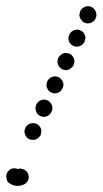

<svg xmlns="http://www.w3.org/2000/svg" viewBox="-26 -570 336 629"><path d="M49 -16Q54 -15 58 -11Q62 -8 65 -3Q70 7 67 18Q63 29 53 34Q43 39 32 39Q25 39 18 37Q12 35 6 31Q1 28 -2 24Q-4 19 -5 14Q-6 8 -5 3Q-4 -2 -1 -7Q5 -15 14 -18Q24 -20 33 -16Q37 -18 41 -18Q45 -17 49 -16ZM56 -130Q58 -125 61 -121Q65 -116 70 -114Q75 -112 80 -112Q86 -111 91 -113Q96 -115 100 -119Q104 -122 107 -127V-128Q109 -132 109 -138Q110 -143 108 -149Q106 -154 102 -158Q99 -162 94 -164Q83 -169 73 -165Q62 -161 57 -151Q55 -146 54 -140Q54 -135 56 -130ZM106 -190Q111 -188 116 -187Q122 -187 127 -189Q132 -191 136 -194Q140 -198 142 -203L143 -204Q148 -214 144 -225Q140 -236 130 -241Q119 -246 109 -242Q98 -238 93 -228V-227Q88 -216 92 -206Q95 -195 106 -190ZM142 -267Q152 -262 163 -266Q174 -269 178 -280L179 -281Q181 -286 182 -291Q182 -297 180 -302Q178 -307 174 -311Q171 -315 166 -317Q155 -322 145 -318Q134 -314 129 -304V-303Q124 -293 128 -282Q132 -271 142 -267ZM178 -343Q183 -341 188 -340Q194 -340 199 -342Q204 -344 208 -348Q212 -351 215 -356V-357Q220 -367 216 -378Q212 -389 202 -394Q197 -396 191 -396Q186 -397 181 -395Q176 -393 172 -389Q168 -386 165 -381V-380Q160 -369 164 -359Q168 -348 178 -343ZM214 -420Q219 -417 224 -417Q230 -417 235 -419Q240 -420 244 -424Q248 -428 251 -433V-434Q253 -439 254 -444Q254 -450 252 -455Q250 -460 247 -464Q243 -468 238 -470Q233 -473 228 -473Q222 -473 217 -471Q212 -469 208 -466Q204 -462 201 -457V-456Q196 -446 200 -435Q204 -424 214 -420ZM236 -512Q238 -507 242 -503Q245 -498 250 -496Q260 -491 271 -495Q282 -499 287 -509V-510Q290 -515 290 -521Q290 -526 288 -531Q286 -536 283 -540Q279 -545 274 -547Q264 -552 253 -548Q242 -544 237 -534V-533Q235 -528 234 -522Q234 -517 236 -512Z"/></svg>

Font: FRB American Cursive Guidelines Dotted Ultra
Style: Bold Italic
Weight: 1000
Italic angle: -25°
Version: Version 2.0;Modular Font Editor K font №1